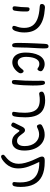

<svg xmlns="http://www.w3.org/2000/svg" viewBox="1287 -1982 911 3525"><g transform="rotate(90 1742.5 -219.5)"><path d="M576 -212Q576 -161 569 -122.5Q562 -84 551 -52Q539 -20 525 -4.5Q511 11 491 11Q483 11 474.5 8.5Q466 6 460.5 -1Q455 -8 455 -19Q455 -26 457 -35.5Q459 -45 461 -52Q476 -90 484 -127Q492 -164 492 -210Q492 -299 451.5 -358.5Q411 -418 327.5 -451Q244 -484 116 -492Q99 -494 87 -495.5Q75 -497 66 -502Q60 -507 56.5 -514.5Q53 -522 53 -532Q53 -548 60.5 -561Q68 -574 81.5 -581.5Q95 -589 113 -589Q115 -589 120 -589Q125 -589 134 -588Q243 -581 325.5 -555.5Q408 -530 464 -484Q520 -438 548 -370.5Q576 -303 576 -212ZM114 -260Q114 -280 119.5 -293.5Q125 -307 146 -307Q166 -307 177.5 -295.5Q189 -284 190 -265Q193 -207 189 -147.5Q185 -88 176 -33Q172 -9 159 -2Q146 5 128 5Q109 5 101 -8Q93 -21 96 -40Q104 -96 109 -153.5Q114 -211 114 -260Z M854 -255Q854 -240 853.5 -210.5Q853 -181 852 -146.5Q851 -112 850 -80.5Q849 -49 848 -30Q846 -5 836.5 4Q827 13 813 13Q787 13 777.5 -10Q768 -33 768 -82Q768 -92 768 -103Q768 -114 768 -124Q768 -181 770.5 -257Q773 -333 776.5 -415.5Q780 -498 784 -575Q786 -625 797.5 -640Q809 -655 831 -655Q848 -655 856 -645Q864 -635 866.5 -618Q869 -601 869 -580Q869 -563 868 -531Q867 -499 865 -460Q863 -421 860.5 -381.5Q858 -342 856.5 -308.5Q855 -275 854 -255ZM945 -238Q945 -303 957 -364.5Q969 -426 994 -475.5Q1019 -525 1060.5 -554.5Q1102 -584 1160 -584Q1192 -584 1223.5 -571.5Q1255 -559 1274 -542Q1282 -535 1285 -527Q1288 -519 1288 -510Q1288 -503 1285 -493Q1282 -483 1276.5 -473.5Q1271 -464 1264 -458Q1257 -452 1249 -452Q1240 -452 1232 -457Q1210 -474 1191.5 -480Q1173 -486 1153 -486Q1116 -486 1091 -464Q1066 -442 1051 -405.5Q1036 -369 1030 -326Q1024 -283 1024 -242Q1024 -174 1050.5 -131.5Q1077 -89 1126 -89Q1164 -89 1196 -113.5Q1228 -138 1256 -178Q1262 -186 1269.5 -191.5Q1277 -197 1287 -197Q1299 -197 1308 -188Q1317 -179 1321.5 -167Q1326 -155 1326 -144Q1326 -133 1322 -123Q1318 -113 1311 -103Q1275 -50 1226.5 -20Q1178 10 1124 10Q1072 10 1031.5 -17Q991 -44 968 -99Q945 -154 945 -238Z M1545 -503Q1548 -476 1549 -442Q1550 -408 1550 -362Q1550 -283 1545 -196.5Q1540 -110 1529 -29Q1526 -10 1516.5 4Q1507 18 1484 18Q1467 18 1459 8.5Q1451 -1 1450 -15Q1449 -29 1449 -43Q1457 -135 1460.5 -229Q1464 -323 1464 -408Q1464 -440 1463 -472.5Q1462 -505 1462 -533Q1462 -548 1464.5 -561Q1467 -574 1475.5 -582Q1484 -590 1502 -590Q1519 -590 1527.5 -576.5Q1536 -563 1539.5 -543Q1543 -523 1545 -503Z M2134 -227Q2134 -173 2129.5 -118.5Q2125 -64 2117 -27Q2113 -7 2101 3.5Q2089 14 2070 14Q2051 14 2042 7Q2033 0 2033 -14Q2033 -17 2033 -19.5Q2033 -22 2034 -25Q2041 -62 2045.5 -113Q2050 -164 2050 -216Q2050 -317 2024 -378Q1998 -439 1946.5 -466.5Q1895 -494 1816 -494Q1769 -494 1741.5 -488.5Q1714 -483 1702 -483Q1688 -483 1679 -490Q1670 -497 1666 -508Q1662 -519 1662 -531Q1662 -545 1672 -555Q1682 -565 1698 -572Q1723 -583 1754 -588Q1785 -593 1821 -593Q1922 -593 1992 -555.5Q2062 -518 2098 -437.5Q2134 -357 2134 -227Z M2744 -211Q2744 -100 2699.5 -42.5Q2655 15 2581 15Q2536 15 2504 -1.5Q2472 -18 2447.5 -45.5Q2423 -73 2399 -107Q2394 -114 2390.5 -117Q2387 -120 2382 -120Q2375 -120 2371 -115Q2367 -110 2362 -99Q2349 -71 2336 -45Q2323 -19 2311 3Q2296 30 2276 30Q2269 30 2258 25.5Q2247 21 2238.5 13Q2230 5 2230 -6Q2230 -12 2232.5 -20Q2235 -28 2239 -35Q2253 -63 2269.5 -96Q2286 -129 2301 -161Q2315 -192 2331.5 -207.5Q2348 -223 2369 -223Q2388 -223 2401.5 -213Q2415 -203 2429 -183Q2451 -153 2470.5 -129Q2490 -105 2513 -91Q2536 -77 2568 -77Q2612 -77 2637 -112.5Q2662 -148 2662 -218Q2662 -281 2644.5 -330.5Q2627 -380 2597 -413.5Q2567 -447 2529.5 -464.5Q2492 -482 2451 -482Q2416 -482 2385.5 -473Q2355 -464 2323 -448Q2316 -445 2309.5 -443.5Q2303 -442 2298 -442Q2287 -442 2278.5 -452Q2270 -462 2265.5 -475.5Q2261 -489 2261 -497Q2261 -511 2269 -521.5Q2277 -532 2290 -539Q2333 -562 2370 -573Q2407 -584 2456 -584Q2515 -584 2567.5 -558.5Q2620 -533 2659.5 -484.5Q2699 -436 2721.5 -367Q2744 -298 2744 -211Z M3412 -143Q3412 -109 3409 -79.5Q3406 -50 3401 -33Q3396 -12 3385.5 -2Q3375 8 3356 8Q3337 8 3329.5 -1Q3322 -10 3322 -29Q3322 -32 3322.5 -36Q3323 -40 3324 -44Q3326 -60 3327.5 -83.5Q3329 -107 3329 -134Q3329 -263 3284.5 -341Q3240 -419 3156 -453.5Q3072 -488 2953 -485Q3003 -385 3037.5 -289Q3072 -193 3072 -102Q3072 -26 3048 31Q3024 88 2986.5 128Q2949 168 2910 194Q2898 201 2882 208.5Q2866 216 2853 216Q2842 216 2834.5 210Q2827 204 2824 195.5Q2821 187 2821 179Q2821 168 2828.5 159Q2836 150 2857 134Q2890 110 2920 76Q2950 42 2968.5 -3.5Q2987 -49 2987 -107Q2987 -164 2969.5 -228.5Q2952 -293 2924.5 -359.5Q2897 -426 2866 -488Q2861 -500 2857.5 -513Q2854 -526 2854 -536Q2854 -557 2867 -569Q2880 -581 2899 -583Q2908 -585 2923 -585Q2938 -585 2954 -585Q3109 -585 3210.5 -536Q3312 -487 3362 -389Q3412 -291 3412 -143Z"/></g></svg>

Font: Playpen Sans Hebrew
Style: Regular
Weight: 400
Designer: Tom Grace, Laura Meseguer, Veronika Burian, José Scaglione
Foundry: TypeTogether
Version: Version 2.000